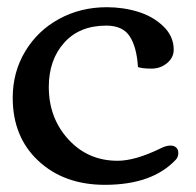

<svg xmlns="http://www.w3.org/2000/svg" viewBox="-20 -497 541 530"><path d="M274.9 -477.1Q319.8 -477.1 360.8 -464.6Q401.9 -452.1 430.7 -424.6Q459.5 -397 459.5 -359.9Q459.5 -337.9 441.2 -322.8Q422.9 -307.6 398.4 -307.6Q372.1 -307.6 360.8 -312Q357.4 -367.2 338.1 -396.7Q318.8 -426.3 273.4 -426.3Q199.2 -426.3 157 -378.9Q114.7 -331.5 114.7 -256.8Q114.7 -171.4 168.7 -112.3Q222.7 -53.2 304.7 -53.2Q353 -53.2 423.3 -87.4Q438.5 -95.2 450.2 -95.2Q460.4 -95.2 466.3 -89.8Q472.2 -84.5 472.2 -74.7Q472.2 -63.5 465.3 -56.2Q400.4 13.2 269.5 13.2Q157.2 13.2 86.2 -52.7Q15.1 -118.7 15.1 -227.1Q15.1 -297.9 49.6 -355.2Q84 -412.6 143.3 -444.8Q202.6 -477.1 274.9 -477.1Z"/></svg>

Font: Corben
Style: Regular
Weight: 400
Designer: vernon adams
Foundry: vernon adams
Version: Version 1.100